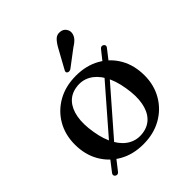

<svg xmlns="http://www.w3.org/2000/svg" viewBox="-198 -825 981 981"><g transform="rotate(-45 292.5 -334.5)"><path d="M75 23.5Q69.5 20 68.5 14Q67.5 8 72 2L147.5 -95.5L156 -101L407 -390L409.5 -397L481 -487Q485.5 -492.5 491.5 -493.8Q497.5 -495 503.5 -491Q509 -487.5 510.2 -481.8Q511.5 -476 507 -470.5L432 -374L425 -370.5L175.5 -84L172.5 -76.5L98 19Q88 31.5 75 23.5ZM293 -480.5Q367 -480.5 423.2 -449Q479.5 -417.5 511 -362Q542.5 -306.5 542.5 -233.5Q542.5 -163.5 510.2 -108Q478 -52.5 421.2 -20.5Q364.5 11.5 289.5 11.5Q216 11.5 160 -20Q104 -51.5 72.2 -107.2Q40.5 -163 40.5 -235Q40.5 -306.5 72.8 -361.8Q105 -417 161.8 -448.8Q218.5 -480.5 293 -480.5ZM328.5 -32Q370 -38 396.2 -66Q422.5 -94 431.2 -141.8Q440 -189.5 429 -254Q418.5 -319 393.5 -362Q368.5 -405 332.8 -424.2Q297 -443.5 254.5 -437Q212.5 -431 186.5 -402.8Q160.5 -374.5 151.8 -327Q143 -279.5 154 -214.5Q164.5 -149.5 189.5 -106.5Q214.5 -63.5 250.2 -44.5Q286 -25.5 328.5 -32ZM327 -640Q341.5 -667.5 357 -683.2Q372.5 -699 395.5 -696Q415.5 -693.5 425.5 -679.2Q435.5 -665 433.5 -649Q431 -631 418.5 -617.2Q406 -603.5 384 -590L296 -523.5Q290 -520.5 284 -520.2Q278 -520 273.5 -524Q268.5 -528 269.8 -533.5Q271 -539 274.5 -544.5Z"/></g></svg>

Font: Fraunces 10pt
Style: Regular
Weight: 400
Version: Version 1.000;[b76b70a41]